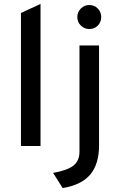

<svg xmlns="http://www.w3.org/2000/svg" viewBox="-20 -742 605 976"><path d="M86.5 0V-676L186 -722V0ZM298.5 214 250 137Q324 123.5 354 99.2Q384 75 384 28.5V-511H483.5V-3Q483.5 92 438.8 145.2Q394 198.5 298.5 214ZM434 -594.5Q408.5 -594.5 390.8 -612.2Q373 -630 373 -655Q373 -680.5 390.8 -698.5Q408.5 -716.5 434 -716.5Q459.5 -716.5 477 -698.8Q494.5 -681 494.5 -655Q494.5 -629.5 477.2 -612Q460 -594.5 434 -594.5Z"/></svg>

Font: Overpass Medium
Style: Regular
Weight: 500
Designer: Delve Withrington, Dave Bailey, Thomas Jockin
Foundry: Delve Fonts LLC
Version: Version 4.000